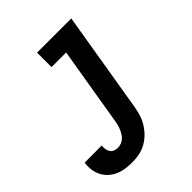

<svg xmlns="http://www.w3.org/2000/svg" viewBox="-277 -651 984 984"><g transform="rotate(-45 215.5 -158.5)"><path d="M108 213Q83 213 58.5 209.5Q34 206 12.5 196.5Q-9 187 -26 171.5Q-43 156 -53.5 135.5Q-64 115 -67.5 90.5Q-71 66 -67 41H57Q55 54 57 66.5Q59 79 65.5 89Q72 99 83.5 103.5Q95 108 108 108Q120 108 132 103.5Q144 99 153.5 90.5Q163 82 169.5 71Q176 60 181 48.5Q186 37 189 25Q192 13 194 1L265 -425H159V-530H407L316 18Q312 43 304.5 68Q297 93 283 116Q269 139 250 158Q231 177 207.5 190Q184 203 158.5 208Q133 213 108 213Z"/></g></svg>

Font: Iosevka Curly XBdObl
Style: Regular
Weight: 800
Italic angle: -9°
Monospace: yes
Designer: Belleve Invis
Foundry: Belleve Invis
Version: Version 11.1.0; ttfautohint (v1.8.3)